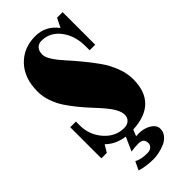

<svg xmlns="http://www.w3.org/2000/svg" viewBox="-273 -736 982 982"><g transform="rotate(-45 218.0 -244.5)"><path d="M146 85 179.2 9.8Q114.7 0.5 75.2 -39.1L51.8 0H12.2V-225.1H53.2V-198.2Q53.2 -128.9 97.7 -77.9Q142.1 -26.9 205.1 -26.9Q227.1 -26.9 241 -39.3Q254.9 -51.8 254.9 -73.2Q254.9 -92.8 242.2 -116.2Q229.5 -139.6 209 -163.8Q188.5 -188 163.6 -214.6Q138.7 -241.2 114 -271.2Q89.4 -301.3 68.8 -332Q48.3 -362.8 35.6 -399.4Q22.9 -436 22.9 -472.2Q22.9 -568.4 76.4 -624.8Q129.9 -681.2 214.8 -681.2Q290.5 -681.2 335.9 -619.1L360.8 -668.9H400.9V-433.1H360.8V-460.9Q360.8 -539.1 321.3 -590.6Q281.7 -642.1 220.2 -642.1Q199.7 -642.1 186.8 -628.4Q173.8 -614.7 173.8 -587.9Q173.8 -569.3 191.7 -541.7Q209.5 -514.2 236.1 -485.1Q262.7 -456.1 293.9 -418.2Q325.2 -380.4 351.8 -343Q378.4 -305.7 396.2 -260.3Q414.1 -214.8 414.1 -171.9Q414.1 2.4 231.9 11.2L217.8 45.9Q223.6 44.9 236.8 44.9Q275.9 44.9 304.4 62.5Q333 80.1 333 106.9Q333 129.9 317.9 147.7Q302.7 165.5 280.3 174.6Q257.8 183.6 237.1 187.7Q216.3 191.9 199.2 191.9Q172.4 191.9 148.4 188.5Q124.5 185.1 113.8 181.6L103 178.2L125 132.8Q151.9 147.9 196.8 147.9Q215.8 147.9 226.8 138.7Q237.8 129.4 237.8 115.2Q237.8 80.1 200.2 80.1Q185.1 80.1 171.4 81.3Q157.7 82.5 151.9 84Z"/></g></svg>

Font: Lletraferida
Style: Heavy
Weight: 900
Designer: Josep Patau Bellart
Foundry: Josep Patau Bellart
Version: Version 1.000